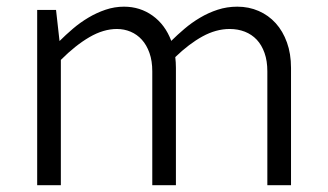

<svg xmlns="http://www.w3.org/2000/svg" viewBox="-20 -547 969 567"><path d="M89.8 -517.6H145.5L155.8 -425.8Q173.8 -443.8 195.3 -462.2Q216.8 -480.5 241 -494.9Q265.1 -509.3 291.7 -518.3Q318.4 -527.3 346.2 -527.3Q393.6 -527.3 430.7 -500.7Q467.8 -474.1 485.8 -426.3Q503.4 -443.8 524.7 -461.9Q545.9 -480 570.6 -494.6Q595.2 -509.3 622.8 -518.3Q650.4 -527.3 680.7 -527.3Q714.8 -527.3 743.9 -514.6Q772.9 -502 794.2 -478.5Q815.4 -455.1 827.4 -421.6Q839.4 -388.2 839.4 -346.7V0H769.5V-336.4Q769.5 -367.2 761.2 -390.6Q752.9 -414.1 738.3 -429.7Q723.6 -445.3 703.1 -453.4Q682.6 -461.4 658.2 -461.4Q618.2 -461.4 578.1 -439.5Q538.1 -417.5 497.6 -378.4Q498.5 -370.6 499 -362.8Q499.5 -355 499.5 -346.7V0H429.7V-336.4Q429.7 -367.2 421.4 -390.6Q413.1 -414.1 398.9 -429.7Q384.8 -445.3 365.7 -453.4Q346.7 -461.4 325.2 -461.4Q285.6 -461.4 244.1 -437.3Q202.6 -413.1 159.7 -370.1V0H89.8Z"/></svg>

Font: Proza Libre
Style: Light
Weight: 300
Designer: Jasper de Waard
Foundry: Jasper de Waard
Version: Version 1.000; ttfautohint (v1.4.1.8-43bc)